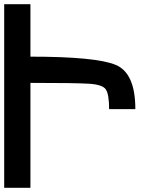

<svg xmlns="http://www.w3.org/2000/svg" viewBox="-20 -895 790 915"><path d="M125 -875V-625Q437.5 -625 531.2 -585.9Q625 -546.9 625 -375H500Q500 -445.3 484.4 -468.8Q468.8 -492.2 402.3 -496.1Q335.9 -500 125 -500V0H0V-875Z"/></svg>

Font: CraftyPE
Style: Regular
Weight: 400
Designer: Erek Butcher
Foundry: Haunted Coop
Version: Version 0.018;April 4, 2024;FontCreator 15.0.0.2962 64-bit